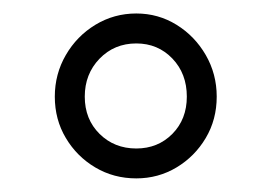

<svg xmlns="http://www.w3.org/2000/svg" viewBox="-20 -741 405 282"><path d="M180.2 -479Q147 -479 119.9 -495.1Q92.8 -511.2 76.7 -538.3Q60.5 -565.4 60.5 -599.1Q60.5 -632.3 76.7 -660.2Q92.8 -688 120.1 -704.6Q147.5 -721.2 180.2 -721.2Q212.4 -721.2 239.3 -704.6Q266.1 -688 282.2 -660.2Q298.3 -632.3 298.3 -599.1Q298.3 -565.4 282.2 -538.3Q266.1 -511.2 239.3 -495.1Q212.4 -479 180.2 -479ZM180.2 -522.9Q211.9 -522.9 233.2 -544.4Q254.4 -565.9 254.4 -599.1Q254.4 -632.8 233.2 -655Q211.9 -677.2 180.2 -677.2Q147.9 -677.2 126.2 -654.8Q104.5 -632.3 104.5 -599.1Q104.5 -565.9 126.2 -544.4Q147.9 -522.9 180.2 -522.9Z"/></svg>

Font: Roboto Slab Light
Style: Regular
Weight: 300
Designer: Google
Version: Version 2.000; ttfautohint (v1.8.1.43-b0c9)